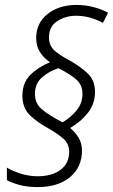

<svg xmlns="http://www.w3.org/2000/svg" viewBox="-20 -781 459 780"><path d="M122 -399Q122 -441 150 -466Q178 -491 217 -504Q267 -479 291 -457Q315 -435 315 -400Q315 -362 291.5 -333Q268 -304 234 -284Q177 -314 149.5 -337.5Q122 -361 122 -399ZM313 -169Q313 -199 299 -222Q285 -245 265 -261Q308 -286 337 -322.5Q366 -359 366 -408Q366 -455 336 -483Q306 -511 262 -536Q223 -556 201 -576Q179 -596 179 -629Q179 -674 213 -695.5Q247 -717 289 -717Q345 -717 398 -688L419 -729Q395 -743 361 -752Q327 -761 288 -761Q218 -760 172.5 -723.5Q127 -687 127 -626Q127 -594 142 -570Q157 -546 183 -528Q136 -509 103.5 -477Q71 -445 71 -392Q71 -342 102 -312.5Q133 -283 174 -261Q214 -238 237.5 -217.5Q261 -197 261 -164Q261 -118 226.5 -91.5Q192 -65 133 -65Q98 -65 64.5 -75.5Q31 -86 8 -100V-49Q28 -38 59.5 -29.5Q91 -21 133 -21Q216 -21 264.5 -61.5Q313 -102 313 -169Z"/></svg>

Font: Noto Sans UI SemiCondensed Light
Style: Italic
Weight: 300
Width: 4
Designer: Monotype Design Team
Foundry: Monotype Imaging Inc.
Version: 1.001